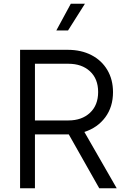

<svg xmlns="http://www.w3.org/2000/svg" viewBox="-20 -1013 681 1033"><path d="M88 0H168V-290H350L514 0H608L434 -303Q505 -326 546.5 -382Q588 -438 588 -517Q588 -585 557.5 -636.5Q527 -688 472 -716.5Q417 -745 344 -745H88ZM168 -365V-670H348Q420 -670 464 -629.5Q508 -589 508 -518Q508 -447 464 -406Q420 -365 348 -365ZM283 -849H346L437 -993H361Z"/></svg>

Font: Plus Jakarta Sans
Style: Regular
Weight: 400
Designer: Gumpita Rahayu
Foundry: Tokotype
Version: Version 2.004; ttfautohint (v1.8.3)